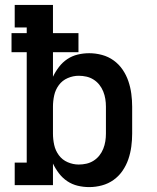

<svg xmlns="http://www.w3.org/2000/svg" viewBox="-20 -755 640 783"><path d="M344 8Q320 8 297 2.5Q274 -3 254.5 -16Q235 -29 220.5 -48Q206 -67 196 -88V0H40V-92H89V-542H27V-620H89V-643H40V-735H196V-620H300V-542H196V-442Q206 -463 220.5 -482Q235 -501 254.5 -514Q274 -527 297 -532.5Q320 -538 344 -538Q370 -538 396 -531Q422 -524 443.5 -508.5Q465 -493 480 -471Q495 -449 503.5 -424Q512 -399 515.5 -372.5Q519 -346 519 -320V-210Q519 -184 515.5 -157.5Q512 -131 503.5 -106Q495 -81 480 -59Q465 -37 443.5 -21.5Q422 -6 396 1Q370 8 344 8ZM301 -84Q317 -84 332.5 -87.5Q348 -91 361.5 -99.5Q375 -108 385 -120.5Q395 -133 401 -148Q407 -163 409.5 -178.5Q412 -194 412 -210V-320Q412 -336 409.5 -351.5Q407 -367 401 -382Q395 -397 385 -409.5Q375 -422 361.5 -430.5Q348 -439 332.5 -442.5Q317 -446 301 -446Q278 -446 256 -436.5Q234 -427 220 -408Q206 -389 201 -366Q196 -343 196 -320V-210Q196 -187 201 -164Q206 -141 220 -122Q234 -103 256 -93.5Q278 -84 301 -84Z"/></svg>

Font: Iosevka Slab Semibold Extended
Style: Regular
Weight: 600
Width: 7
Monospace: yes
Designer: Belleve Invis
Foundry: Belleve Invis
Version: Version 11.1.0; ttfautohint (v1.8.3)